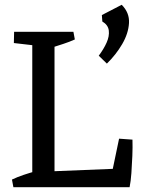

<svg xmlns="http://www.w3.org/2000/svg" viewBox="-20 -783 588 803"><path d="M115 0V-650H208V0ZM36 0 30 -32Q53 -43 78.5 -51.5Q104 -60 129 -67L130 0ZM109 0 184 -66 505 -79 522 0ZM522 0 444 -40 478 -203 534 -199Q535 -168 533.5 -131Q532 -94 529.5 -59Q527 -24 522 0ZM176 -587 38 -603 39 -650H179ZM194 -583 193 -650H287L293 -618Q271 -608 245 -599.5Q219 -591 194 -583ZM427 -517 393 -550Q414 -578 426 -605Q438 -632 435 -655.5Q432 -679 408 -693L406 -720L489 -763Q522 -730 519.5 -686.5Q517 -643 491 -598.5Q465 -554 427 -517Z"/></svg>

Font: Eczar
Style: Regular
Weight: 400
Designer: Vaibhav Singh
Foundry: Rosetta Type Foundry
Version: Version 2.000